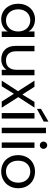

<svg xmlns="http://www.w3.org/2000/svg" viewBox="1171 -1993 831 3213"><g transform="rotate(90 1586.5 -386.5)"><path d="M43 -276C43 -221 54 -171 77 -128C122 -41 205 9 302 9C397 9 471 -38 507 -102V0H599V-548H507V-448C472 -511 399 -557 303 -557C156 -557 43 -444 43 -276ZM136 -276C136 -402 219 -478 321 -478C423 -478 507 -400 507 -275C507 -149 423 -71 321 -71C219 -71 136 -149 136 -276Z M748 -548V-227C748 -73 845 8 973 8C1048 8 1113 -25 1148 -81V0H1239V-548H1148V-247C1148 -132 1088 -71 991 -71C896 -71 838 -131 838 -239V-548Z M1506 -272 1329 0H1424L1549 -204L1679 0H1782L1605 -277L1781 -548H1686L1562 -345L1432 -548H1329Z M1872 -548V0H1963V-548ZM2015 -782 1802 -657V-589L2015 -703Z M2118 -740V0H2209V-740Z M2364 0H2455V-548H2364ZM2349 -699C2349 -664 2376 -637 2411 -637C2444 -637 2471 -664 2471 -699C2471 -734 2444 -761 2411 -761C2376 -761 2349 -734 2349 -699Z M2612 -126C2659 -39 2746 9 2849 9C2901 9 2948 -3 2991 -26C3076 -73 3130 -162 3130 -275C3130 -332 3118 -381 3094 -424C3045 -509 2957 -557 2853 -557C2801 -557 2754 -546 2712 -523C2628 -477 2576 -387 2576 -275C2576 -218 2588 -169 2612 -126ZM2669 -275C2669 -409 2753 -478 2852 -478C2949 -478 3037 -409 3037 -275C3037 -142 2947 -71 2849 -71C2751 -71 2669 -139 2669 -275Z"/></g></svg>

Font: Poppins
Style: Regular
Weight: 400
Designer: Ninad Kale (Devanagari), Jonny Pinhorn (Latin)
Foundry: Indian Type Foundry
Version: 4.004